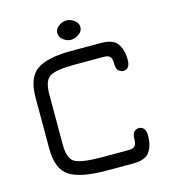

<svg xmlns="http://www.w3.org/2000/svg" viewBox="-114 -865 844 956"><g transform="rotate(-15 308.0 -387.0)"><path d="M376 -724.6Q376 -703.1 356 -689Q335.9 -674.8 315.4 -674.8Q294.9 -674.8 275.9 -689Q256.8 -703.1 256.8 -724.6Q256.8 -746.1 276.9 -760.3Q296.9 -774.4 316.4 -774.4Q335.9 -774.4 356 -760.3Q376 -746.1 376 -724.6ZM454.1 0H316.4Q184.6 0 127 -36.6Q69.3 -73.2 69.3 -179.7V-441.4Q69.3 -547.9 125 -584.5Q180.7 -621.1 298.8 -621.1H454.1Q517.6 -621.1 539.6 -588.4Q561.5 -555.7 561.5 -506.8Q561.5 -458 526.4 -458Q512.7 -458 502 -467.8Q491.2 -478.5 491.2 -503.9Q491.2 -529.3 482.4 -540Q473.6 -550.8 447.3 -550.8H298.8Q204.1 -550.8 171.9 -531.2Q139.6 -511.7 139.6 -439.5V-181.6Q139.6 -108.4 173.8 -89.4Q208 -70.3 316.4 -70.3H447.3Q473.6 -70.3 482.4 -81.1Q491.2 -91.8 491.2 -117.2Q491.2 -142.6 502 -152.8Q512.7 -163.1 526.4 -163.1Q561.5 -162.1 561.5 -113.3Q561.5 -64.5 539.6 -32.2Q517.6 0 454.1 0Z"/></g></svg>

Font: Jura
Style: DemiBold
Weight: 600
Version: Version 2.5